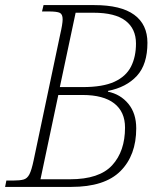

<svg xmlns="http://www.w3.org/2000/svg" viewBox="-36 -734 638 754"><path d="M-16 0 -11 -25H16Q42 -25 56.5 -29Q71 -33 79.5 -49.5Q88 -66 96 -104L200 -597Q210 -640 210 -658Q210 -678 199 -683.5Q188 -689 155 -689H129L135 -714H334Q439 -714 491 -676Q543 -638 543 -566Q543 -481 501.5 -436Q460 -391 388 -377V-374Q437 -364 468 -326.5Q499 -289 499 -230Q499 -124 437 -62Q375 0 244 0ZM289 -392Q368 -392 413.5 -413Q459 -434 478.5 -472.5Q498 -511 498 -563Q498 -621 457 -652.5Q416 -684 331 -684H261L199 -392ZM239 -30Q354 -30 404.5 -85Q455 -140 455 -233Q455 -295 412.5 -328Q370 -361 288 -361H193L123 -30Z"/></svg>

Font: Noto Serif SemiCondensed ExtraLight
Style: Italic
Weight: 200
Width: 4
Italic angle: -12°
Designer: Monotype Design Team
Foundry: Monotype Imaging Inc.
Version: Version 2.013